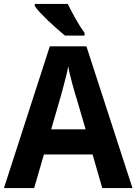

<svg xmlns="http://www.w3.org/2000/svg" viewBox="-20 -951 690 971"><path d="M497.1 0 448.2 -169.9H202.1L152.8 0H0L231.9 -716.8H417L649.9 0ZM413.1 -296.9 367.2 -453.1Q364.3 -461.9 358.4 -481.9Q352.5 -502 345.9 -526.1Q339.4 -550.3 333.5 -574.7Q327.6 -599.1 325.2 -616.2Q323.2 -605.5 320.1 -590.8Q316.9 -576.2 312.7 -559.8Q308.6 -543.5 304.2 -526.9Q299.8 -510.3 295.9 -495.6Q292 -481 288.8 -469.7Q285.6 -458.5 284.2 -453.1L238.8 -296.9ZM308.6 -771Q292 -784.7 268.8 -804.9Q245.6 -825.2 223.1 -846.7Q200.7 -868.2 182.1 -887.9Q163.6 -907.7 155.8 -920.9V-931.2H322.8Q330.6 -914.6 341.1 -894.8Q351.6 -875 362.8 -855.2Q374 -835.4 385.7 -816.9Q397.5 -798.3 407.7 -784.2V-771Z"/></svg>

Font: Droid Sans
Style: Bold
Weight: 700
Foundry: Ascender Corporation
Version: Version 1.00 build 112